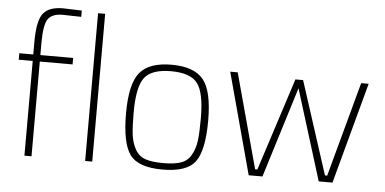

<svg xmlns="http://www.w3.org/2000/svg" viewBox="-51 -837 1893 945"><g transform="rotate(5 895.5 -365.0)"><path d="M133 -468V0H98V-468H29V-500H98V-561Q98 -666 126 -702.5Q154 -739 225 -739L317 -736V-705Q253 -707 225 -707Q172 -707 152.5 -677.5Q133 -648 133 -560V-500H295V-468Z M398 0V-730H433V0Z M624 -453Q670 -509 781 -509Q892 -509 938 -453Q984 -397 984 -251Q984 -105 943 -48Q902 9 781 9Q660 9 619 -48Q578 -105 578 -251Q578 -397 624 -453ZM947 -259Q947 -385 912 -431Q877 -477 781 -477Q685 -477 650 -431Q615 -385 615 -259Q615 -188 620 -148.5Q625 -109 642.5 -77.5Q660 -46 692.5 -34.5Q725 -23 781 -23Q837 -23 869.5 -34.5Q902 -46 919.5 -77.5Q937 -109 942 -148.5Q947 -188 947 -259Z M1071 -500H1108L1235 -32H1246L1394 -490H1432L1580 -32H1591L1718 -500H1755L1620 0H1552L1413 -448L1274 0H1206Z"/></g></svg>

Font: Titillium Web ExtraLight
Style: Regular
Weight: 275
Version: Version 1.002;PS 57.000;hotconv 1.0.70;makeotf.lib2.5.55311